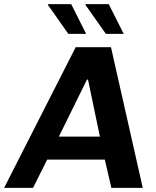

<svg xmlns="http://www.w3.org/2000/svg" viewBox="-62 -916 760 936"><path d="M-42 0 307 -686H479L634 0H481L449 -138H168L99 0ZM225 -250H425L367 -528H362ZM454 -751 354 -893 357 -896H468L541 -751ZM271 -751 171 -893 172 -896H285L358 -751Z"/></svg>

Font: Chivo SemiBold
Style: Italic
Weight: 600
Italic angle: -8.05°
Designer: Hector Gatti
Foundry: Omnibus-Type
Version: Version 2.002